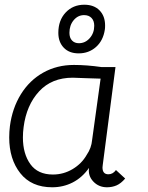

<svg xmlns="http://www.w3.org/2000/svg" viewBox="-20 -783 628 813"><path d="M19 -201Q19 -225 22 -249Q32 -325 68.5 -384Q105 -443 163 -475.5Q221 -508 293 -508Q347 -508 410 -499H469L415 -84Q414 -80 414 -74Q414 -45 439 -45Q458 -45 471 -63L510 -27Q492 -6 473.5 2Q455 10 433 10Q398 10 375 -14.5Q352 -39 357 -72Q328 -31 288 -10.5Q248 10 201 10Q113 10 66 -49.5Q19 -109 19 -201ZM347 -127Q367 -156 370 -190L406 -450L342 -452L288 -454Q199 -454 145.5 -396Q92 -338 80 -245Q77 -223 77 -201Q77 -132 108.5 -88Q140 -44 204 -44Q249 -44 287.5 -67Q326 -90 347 -127ZM227 -644Q227 -697 258 -730Q289 -763 337 -763Q378 -763 401.5 -739Q425 -715 425 -675Q425 -664 424 -658Q417 -611 386.5 -584Q356 -557 313 -557Q273 -557 250 -581Q227 -605 227 -644ZM379 -674Q379 -695 367.5 -707Q356 -719 336 -719Q310 -719 292 -697.5Q274 -676 274 -644Q274 -623 285 -611.5Q296 -600 314 -600Q341 -600 360 -621.5Q379 -643 379 -674Z"/></svg>

Font: Bellota
Style: Italic
Weight: 400
Italic angle: -7.5°
Designer: Kemie Guaida
Foundry: Kemie Guaida
Version: Version 4.001